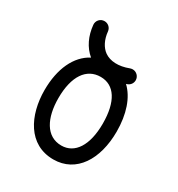

<svg xmlns="http://www.w3.org/2000/svg" viewBox="-160 -763 816 878"><g transform="rotate(30 247.5 -323.5)"><path d="M250 -64C169.4 -64 130.4 -141.6 130.4 -245.6C130.4 -361.8 175.8 -426.3 250 -426.3C322.8 -426.3 364.7 -361.8 364.7 -245.6C364.7 -130.9 320.8 -64 250 -64ZM250 9.3C370.6 9.3 438 -99.6 438 -245.6C438 -337.4 412.6 -412.1 365.7 -456.1L372.6 -458.5C386.7 -463.9 396 -477.1 396 -492.7C396 -512.7 379.4 -529.3 359.4 -529.3C355 -529.3 350.1 -528.3 346.2 -526.9C294.9 -507.3 250 -510.3 220.2 -531.2C195.3 -548.8 178.2 -581.5 174.3 -622.6C172.4 -641.6 156.7 -655.8 137.7 -655.8C114.7 -655.8 99.1 -636.2 101.1 -615.7C106.4 -559.6 128.9 -512.2 167 -480.5C96.7 -443.8 57.1 -358.4 57.1 -245.6C57.1 -113.8 117.2 9.3 250 9.3Z"/></g></svg>

Font: Velvelyne
Style: Regular
Weight: 400
Designer: Manon Van der Borght et Mariel Nils
Foundry: Velvetyne
Version: Version 1.070;Glyphs 3.3.1 (3343)